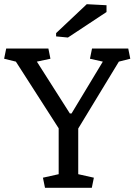

<svg xmlns="http://www.w3.org/2000/svg" viewBox="-45 -891 639 911"><path d="M233.4 -282.2 30.3 -598.6 -25.4 -612.3 -15.6 -660.6H184.6L194.3 -612.3L129.9 -598.6L286.6 -352.5H294.4L442.9 -598.6L381.8 -612.3L391.6 -660.6H563.5L573.2 -612.3L519 -598.6L326.2 -281.2V-64.5L400.4 -47.9L390.6 0H168.5L158.7 -47.9L233.4 -64.5ZM221.2 -733.9 366.7 -871.1 460.4 -866.2V-834L277.3 -712.9L221.2 -718.3Z"/></svg>

Font: NoticiaText-Regular
Style: Regular
Weight: 400
Designer: JM Sole
Foundry: JM Sole
Version: Version 1.003